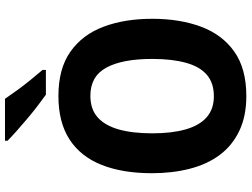

<svg xmlns="http://www.w3.org/2000/svg" viewBox="-136 -838 984 751"><g transform="rotate(-90 355.5 -462.0)"><path d="M658 -358Q658 -250 627 -167Q596 -84 529.5 -37Q463 10 356 10Q277 10 219.5 -17.5Q162 -45 125.5 -94Q89 -143 71.5 -211Q54 -279 54 -359Q54 -474 86.5 -556Q119 -638 186 -681.5Q253 -725 356 -725Q463 -725 529.5 -678Q596 -631 627 -548.5Q658 -466 658 -358ZM210 -358Q210 -281 225.5 -227Q241 -173 273 -145Q305 -117 355 -117Q407 -117 439 -144.5Q471 -172 486 -226.5Q501 -281 501 -358Q501 -475 467 -537.5Q433 -600 357 -600Q305 -600 273 -572Q241 -544 225.5 -490Q210 -436 210 -358ZM345 -934Q360 -912 380 -884.5Q400 -857 421 -831.5Q442 -806 458 -787V-774H361Q343 -787 318 -806Q293 -825 267 -847Q241 -869 218 -889.5Q195 -910 181 -924V-934Z"/></g></svg>

Font: Noto Sans Bengali SemiCondensed
Style: Bold
Weight: 700
Width: 4
Designer: Jelle Bosma - Monotype Design Team
Foundry: Monotype Imaging Inc.
Version: Version 2.003